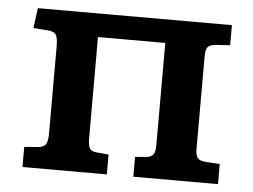

<svg xmlns="http://www.w3.org/2000/svg" viewBox="-43 -575 826 628"><g transform="rotate(5 370.0 -261.0)"><path d="M52 0V-66L101 -70Q117 -72 123 -82Q129 -92 129 -118V-404Q129 -430 123 -440Q117 -450 101 -452L48 -456L57 -522H694V-456L647 -453Q626 -451 620 -442Q614 -433 614 -412V-110Q614 -89 620 -80Q626 -71 647 -69L694 -66V0H416V-65L452 -68Q469 -70 475.5 -78.5Q482 -87 482 -110V-445H261V-114Q261 -91 266 -81Q271 -71 287 -69L329 -65V0Z"/></g></svg>

Font: Literata 7pt SemiBold
Style: Regular
Weight: 600
Designer: Latin by Veronika Burian and Jose Scaglione. Greek by Irene Vlachou. Cyrillic by Vera Evstafieva.
Foundry: TypeTogether
Version: Version 3.002